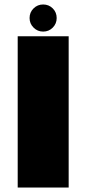

<svg xmlns="http://www.w3.org/2000/svg" viewBox="-20 -837 390 857"><path d="M59 0H286.5V-675H59ZM172.5 -696Q198 -696 215.5 -713.8Q233 -731.5 233 -756.5Q233 -782 215.5 -799.5Q198 -817 172.5 -817Q147.5 -817 129.8 -799.5Q112 -782 112 -756.5Q112 -731.5 129.8 -713.8Q147.5 -696 172.5 -696Z"/></svg>

Font: Anybody UltraCondensed Thin Black
Style: Regular
Weight: 900
Version: Version 1.111